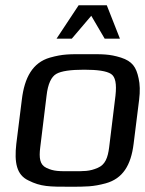

<svg xmlns="http://www.w3.org/2000/svg" viewBox="-20 -700 551 730"><path d="M509 -321C513 -353 512 -380 507 -402C498 -445 483 -467 440 -481C395 -495 370 -494 307 -494C244 -494 220 -495 170 -481C104 -462 73 -405 63 -321L42 -153C34 -82 43 -35 88 -14C135 10 169 10 245 10C307 10 334 10 382 -3C447 -21 478 -72 488 -153ZM395 -140C390 -100 380 -74 352 -62C320 -48 300 -49 253 -49C205 -49 185 -48 156 -62C131 -74 128 -100 133 -140L157 -336C162 -381 175 -408 194 -419C213 -430 249 -435 300 -435C351 -435 385 -430 402 -419C419 -408 424 -381 419 -336ZM195 -553H253L327 -640L378 -553H436L386 -680H279Z"/></svg>

Font: Gamestation Display
Style: Italic
Weight: 400
Designer: Jonas Hecksher
Foundry: Jonas Hecksher, Playtypeª, e-types AS
Version: Version 1.003